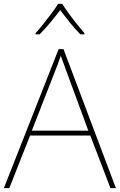

<svg xmlns="http://www.w3.org/2000/svg" viewBox="-20 -969 617 989"><path d="M549 0 445 -271H135L28 0H0L282 -716H307L577 0ZM325 -594Q319 -611 311 -632.5Q303 -654 293 -682Q286 -660 277 -636.5Q268 -613 260 -593L144 -296H435ZM301 -949Q313 -929 333 -901.5Q353 -874 375 -846.5Q397 -819 415 -798V-792H394Q366 -820 338.5 -854.5Q311 -889 290 -917Q269 -889 240.5 -854.5Q212 -820 184 -792H163V-798Q182 -819 204 -846.5Q226 -874 246.5 -901.5Q267 -929 279 -949Z"/></svg>

Font: Noto Sans Bengali Thin
Style: Regular
Weight: 100
Designer: Jelle Bosma - Monotype Design Team
Foundry: Monotype Imaging Inc.
Version: Version 2.003; ttfautohint (v1.8.4.7-5d5b)